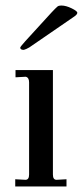

<svg xmlns="http://www.w3.org/2000/svg" viewBox="-20 -673 299 693"><path d="M35 0V-26L72 -24Q85 -24 85 -43V-376Q85 -393 73 -396L36 -394V-420H171V-43Q171 -24 184 -24L220 -26V0ZM66 -493Q53 -493 53 -501Q53 -504 71 -524L166 -628Q181 -644 187 -649Q191 -653 202 -653Q218 -653 238.5 -643Q259 -633 259 -627Q259 -621 249 -614L86 -502Q74 -495 66 -493Z"/></svg>

Font: UnnaRegular
Style: Regular
Weight: 400
Designer: Jorge de Buen Unna
Foundry: Omnibus-Type
Version: Version 2.008;hotconv 1.0.109;makeotfexe 2.5.65596